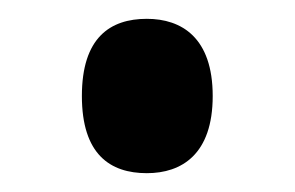

<svg xmlns="http://www.w3.org/2000/svg" viewBox="-20 -176 313 204"><path d="M136 8C173 8 206 -12 206 -74C206 -136 173 -156 136 -156C97 -156 67 -136 67 -74C67 -12 97 8 136 8Z"/></svg>

Font: Noto Serif Display ExtraCondensed Black
Style: Regular
Weight: 900
Width: 2
Designer: Monotype Design Team
Foundry: Monotype Imaging Inc.
Version: Version 2.009